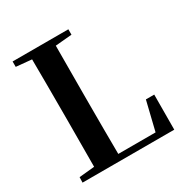

<svg xmlns="http://www.w3.org/2000/svg" viewBox="-170 -879 981 1017"><g transform="rotate(-30 321.0 -370.5)"><path d="M45 -708 140 -699C141 -598 141 -496 141 -394V-326L140 -42L46 -33L45 0H606L607 -214H556L513 -37H285C284 -140 284 -242 284 -337V-400L285 -699L386 -708V-741H45Z"/></g></svg>

Font: Source Han Serif CN
Style: Bold
Weight: 700
Designer: Ryoko NISHIZUKA 西塚涼子 (kana & ideographs); Frank Grießhammer (Latin, Greek & Cyrillic); Wenlong ZHANG 张文龙 (bopomofo); San
Foundry: Adobe
Version: Version 2.003;hotconv 1.1.1;makeotfexe 2.6.0